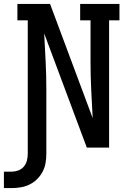

<svg xmlns="http://www.w3.org/2000/svg" viewBox="-50 -755 670 982"><path d="M-30 207V123H9Q26 123 43 117Q60 111 71.5 97.5Q83 84 87.5 66.5Q92 49 92 31V-651H39V-735H206L424 -151Q420 -223 416.5 -295.5Q413 -368 413 -441V-651H360V-735H561V-651H508V0H394L176 -584Q180 -512 183.5 -439.5Q187 -367 187 -294V31Q187 55 183 78.5Q179 102 168 123Q157 144 140 161Q123 178 101.5 188.5Q80 199 56.5 203Q33 207 9 207Z"/></svg>

Font: Iosevka Etoile Medium
Style: Regular
Weight: 500
Designer: Belleve Invis
Foundry: Belleve Invis
Version: Version 22.1.2; ttfautohint (v1.8.4)